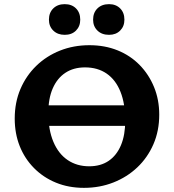

<svg xmlns="http://www.w3.org/2000/svg" viewBox="-20 -891 837 926"><path d="M385 15Q311 15 250 -10Q189 -35 144 -80.5Q99 -126 75 -186.5Q51 -247 51 -319Q51 -397 78.5 -461.5Q106 -526 155 -573.5Q204 -621 269.5 -647Q335 -673 411 -673Q486 -673 547.5 -648Q609 -623 653.5 -577.5Q698 -532 723 -471Q748 -410 748 -338Q748 -260 720 -195.5Q692 -131 642.5 -84Q593 -37 527 -11Q461 15 385 15ZM410 -89Q466 -89 504.5 -115.5Q543 -142 563.5 -191Q584 -240 584 -309Q584 -391 561 -448.5Q538 -506 494.5 -536Q451 -566 390 -566Q335 -566 295.5 -540Q256 -514 234.5 -465Q213 -416 213 -346Q213 -265 237.5 -207Q262 -149 306.5 -119Q351 -89 410 -89ZM101 -284V-383H689V-284ZM292 -723Q258 -723 237 -743.5Q216 -764 216 -796Q216 -830 237 -850.5Q258 -871 292 -871Q326 -871 346.5 -850.5Q367 -830 367 -796Q367 -764 346.5 -743.5Q326 -723 292 -723ZM506 -723Q471 -723 450 -743.5Q429 -764 429 -796Q429 -830 450 -850.5Q471 -871 506 -871Q539 -871 559.5 -850.5Q580 -830 580 -796Q580 -764 559.5 -743.5Q539 -723 506 -723Z"/></svg>

Font: Ysabeau Infant ExtraBold
Style: Regular
Weight: 800
Designer: Christian Thalmann (Catharsis Fonts)
Version: Version 2.001;gftools[0.9.30]; featfreeze: ss01,ss02,lnum